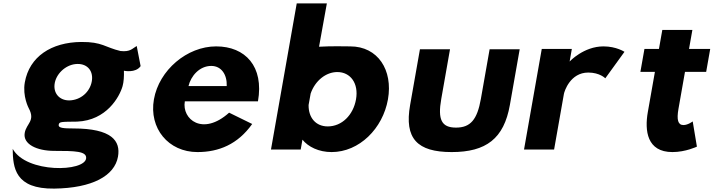

<svg xmlns="http://www.w3.org/2000/svg" viewBox="-20 -880 4200 1130"><path d="M125.5 -97.8C113.9 -31.9 195.7 8 299.5 8C420.7 8 490.2 9.6 487 51C480.8 132 135.3 141 54.7 -4C55.9 107 68.3 233 299.6 230C522.9 227 654.4 155 674.4 42C690.8 -51 637.9 -124 411.7 -124C355.1 -124 322.1 -126.4 325.4 -145.3C328.8 -164.2 337.8 -163.1 433.8 -164.2C607 -171.3 683.3 -309.8 701.3 -372.6C708.4 -397.3 710.4 -430.6 709.3 -463.7C709.3 -463.7 778.1 -448.3 807.6 -490.9L784.6 -609.3C759.5 -595.5 748.1 -573.3 689.4 -579.7C598.5 -601 582.4 -634.2 457.6 -633C281.9 -631.3 152.7 -546.6 126 -395.1C111.6 -313.4 148.9 -243.6 148.9 -243.6C189.8 -168 135.4 -154.2 125.5 -97.8ZM301 -383.2C307.6 -442.4 362.8 -496.1 423.6 -502.8C488.4 -509.9 528 -468.5 521.4 -409.3C514.8 -350.1 467.3 -296.8 398.8 -289.7C337.9 -283.4 294.4 -324 301 -383.2Z M1089.4 -373.6C1103.1 -431.5 1153 -492 1223.4 -492C1283.4 -492 1317 -440.2 1314.4 -373.6ZM1328.4 -216.9C1173.4 -77.5 1049.1 -177.5 1067.8 -283.6H1498.2C1534.4 -488.8 1424 -607 1251.9 -607C1080.9 -607 916.2 -467.3 885.9 -295.4C855.8 -124.8 971.1 15 1142 15C1267.6 15 1379.3 -30.6 1464.3 -150.3Z M2075.3 -295.3C2058.9 -202.4 1991.8 -136 1908.8 -136C1839 -136 1795.1 -186.9 1796.2 -262L1808.3 -329.3C1834.4 -405.2 1898.5 -456 1965.2 -456C2042.5 -456 2091.9 -389.6 2075.3 -295.3ZM1574.8 0H1749.8L1760 -58C1793.8 -16 1855.7 15 1931.7 15C2094.6 15 2233 -123.6 2263.3 -295.4C2293.6 -467.3 2204.3 -607 2041.4 -607C2008.6 -607 1933.3 -609.5 1857.7 -605L1903.7 -860H1726.4Z M2628.5 -590H2451.5L2393.7 -262.1C2358.8 -64.3 2435.6 15 2638.4 15C2841.1 15 2945.9 -64.3 2980.8 -262.1L3038.6 -590H2861.6L2810.1 -297.8C2788.6 -176 2749.1 -129 2663.7 -129C2578.4 -129 2555.5 -176 2577 -297.8Z M3345.5 -592H3168.5L3064.1 0H3241.1L3298.8 -327C3301.6 -342.8 3336 -453 3442.2 -453C3510.3 -453 3542.4 -419.1 3542.4 -419.1L3655.3 -575C3655.3 -575 3607.8 -607 3531.6 -607C3415.1 -607 3332.5 -518 3332.5 -518Z M3858.2 -592H3772.8L3749 -457H3834.4L3792.7 -220.4C3773.4 -111.1 3787.4 15 3937.5 15C4015.2 15 4081.6 -17 4081.6 -17L4056.9 -165.4C4056.9 -165.4 4028.9 -144 4002.4 -144C3970.1 -144 3961.7 -174.8 3973 -239L4011.4 -457H4136.1L4159.9 -592H4035.2L4055 -704H3878Z"/></svg>

Font: Hussar Wysoki
Style: Obl
Weight: 700
Foundry: Cannot Into Space Fonts
Version: Version 0.92